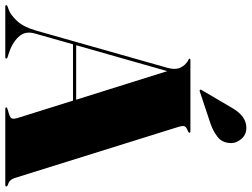

<svg xmlns="http://www.w3.org/2000/svg" viewBox="-145 -819 952 726"><g transform="rotate(90 331.0 -456.0)"><path d="M189.5 -4Q189.5 0 184.5 0H-7.5Q-12.5 0 -12.5 -4Q-12.5 -7 -6.5 -9L3.5 -12.5Q24.5 -20 47.2 -44.5Q70 -69 83 -114L224 -611.5Q232 -640 225.8 -657Q219.5 -674 206 -685Q198 -691.5 194 -692.8Q190 -694 190 -696Q190 -700 196 -700H464Q470 -700 470 -696Q470 -692.5 454 -686Q447.5 -683 445.2 -676.8Q443 -670.5 448 -654L641 -36Q647 -16 665 -10.5Q673 -8 673 -4Q673 0 667 0H380Q374 0 374 -4Q374 -6.5 382 -9L399 -14Q413.5 -18.5 416 -25.2Q418.5 -32 414 -47L348.5 -256H135.5L94.5 -111Q84 -74.5 108 -49.5Q132 -24.5 173.5 -12L183.5 -9Q189.5 -7 189.5 -4ZM139 -268H345L237 -612.5ZM377.5 -860Q408 -911.5 451 -911.5Q477.5 -911.5 493.2 -892.8Q509 -874 509 -855.5Q509 -820.5 485.8 -802.8Q462.5 -785 435.5 -776L314 -735.5Q309 -734 307.5 -736.5Q306 -739 308.5 -742.5Z"/></g></svg>

Font: Fraunces 144pt S000 Black
Style: Regular
Weight: 900
Version: Version 1.000; ttfautohint (v1.8.3)